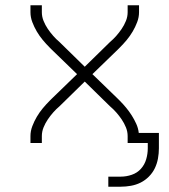

<svg xmlns="http://www.w3.org/2000/svg" viewBox="-20 -540 640 725"><path d="M389 165V127H436Q457 127 477.5 120Q498 113 512 97.5Q526 82 532 61.5Q538 41 538 20V0H462V-26Q462 -43 455.5 -59Q449 -75 439.5 -89Q430 -103 419 -115.5Q408 -128 395 -139L300 -232L205 -139Q192 -128 181 -115.5Q170 -103 160.5 -89Q151 -75 144.5 -59Q138 -43 138 -26V0H95V-26Q95 -45 102 -63.5Q109 -82 119 -99Q129 -116 141.5 -131Q154 -146 168 -160Q170 -162 171.5 -163.5Q173 -165 175 -167L271 -260L175 -353Q173 -355 171.5 -356.5Q170 -358 168 -360Q154 -374 141.5 -389Q129 -404 119 -421Q109 -438 102 -456.5Q95 -475 95 -494V-520H138V-494Q138 -477 144.5 -461Q151 -445 160.5 -431Q170 -417 181 -404.5Q192 -392 205 -381L300 -288L395 -381Q408 -392 419 -404.5Q430 -417 439.5 -431Q449 -445 455.5 -461Q462 -477 462 -494V-520H505V-494Q505 -475 498 -456.5Q491 -438 481 -421Q471 -404 458.5 -389Q446 -374 432 -360Q430 -358 428.5 -356.5Q427 -355 425 -353L329 -260L425 -167Q427 -165 428.5 -163.5Q430 -162 432 -160Q445 -147 456.5 -133Q468 -119 477.5 -104Q487 -89 494.5 -72.5Q502 -56 504 -38H580V20Q580 39 576.5 58.5Q573 78 564.5 95.5Q556 113 542 127Q528 141 511 149.5Q494 158 474.5 161.5Q455 165 436 165Z"/></svg>

Font: Zed Sans Extralight Extended
Style: Regular
Weight: 200
Width: 7
Designer: Belleve Invis
Foundry: Belleve Invis
Version: Version 1.0.0; ttfautohint (v1.8.4)